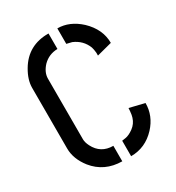

<svg xmlns="http://www.w3.org/2000/svg" viewBox="-167 -792 829 902"><g transform="rotate(-30 247.0 -341.5)"><path d="M38.1 -176.8Q38.1 -120.1 80.1 -66.4Q136.7 3.9 232.4 4.9V-79.1Q165 -79.1 134.8 -138.7Q124 -160.2 124 -176.8V-505.9Q124 -540 153.3 -571.3Q185.5 -603.5 232.4 -604.5V-688.5Q121.1 -689.5 66.4 -596.7Q38.1 -548.8 38.1 -505.9ZM280.3 4.9Q358.4 4.9 414.1 -54.7Q463.9 -108.4 463.9 -177.7L382.8 -197.3Q382.8 -186.5 381.8 -181.6Q379.9 -159.2 376 -148.4Q367.2 -120.1 343.3 -102.5Q319.3 -85 299.8 -82L280.3 -79.1ZM280.3 -604.5Q280.3 -604.5 308.6 -597.7Q357.4 -577.1 376 -529.3Q379.9 -517.6 381.8 -498V-482.4L463.9 -503.9Q463.9 -578.1 402.3 -636.7Q345.7 -688.5 280.3 -688.5Z"/></g></svg>

Font: Post No Bills Colombo
Style: SemiBold
Weight: 700
Designer: Kosala Senevirathne, Siva Puranthara, Lasantha Premarathna, Tharique Azeez
Foundry: Mooniak
Version: Version 1.220 ; ttfautohint (v1.5)